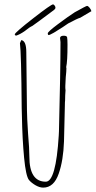

<svg xmlns="http://www.w3.org/2000/svg" viewBox="-20 -841 437 876"><path d="M112 -20Q98 -38 90 -121Q82 -204 80 -311Q80 -335 79 -347Q77 -598 71 -644L77 -658Q100 -655 100 -603L103 -338Q103 -310 108 -232Q114 -162 114 -126Q114 -12 189 -12Q235 -12 248 -222L249 -242Q256 -517 256 -649L255 -658Q254 -662 254 -667Q254 -678 271 -678Q283 -678 286 -672Q288 -662 288 -637Q288 -561 282 -535L283 -529Q283 -516 280 -489L278 -449V-439Q279 -435 279 -429Q277 -405 277 -383Q276 -376 276 -361Q274 -266 272 -196Q269 -109 248 -49Q226 15 177 15Q161 15 142.5 4.5Q124 -6 112 -20ZM47 -684Q50 -694 131.5 -757.5Q213 -821 222 -821Q225 -821 229 -816Q233 -811 233 -806Q233 -801 227 -796Q147 -736 128 -723Q113 -716 94 -700Q70 -683 52 -678ZM198 -689Q198 -696 244 -730.5Q290 -765 321 -785Q373 -814 377 -814Q382 -814 388.5 -806Q395 -798 397 -790L346 -760Q334 -757 291 -734L266 -717L226 -692Q206 -681 203 -681Q198 -681 198 -689Z"/></svg>

Font: Amatic SC
Style: Regular
Weight: 400
Designer: Multiple Designers
Foundry: Vernon Adams
Version: Version 2.505